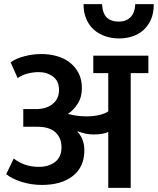

<svg xmlns="http://www.w3.org/2000/svg" viewBox="-20 -904 760 924"><path d="M720 -884Q720 -840 706 -809Q692 -778 669 -758Q646 -738 616 -728.5Q586 -719 554 -719Q518 -719 487 -729.5Q456 -740 432.5 -760.5Q409 -781 395.5 -812Q382 -843 382 -884H471Q474 -838 494.5 -819Q515 -800 551 -800Q587 -800 608 -821Q629 -842 631 -884ZM31 -604Q57 -623 98 -633.5Q139 -644 179 -644Q218 -644 253.5 -634Q289 -624 315.5 -603.5Q342 -583 358 -552.5Q374 -522 374 -480Q374 -435 353 -403.5Q332 -372 307 -356Q327 -350 350.5 -347Q374 -344 397 -344Q429 -344 457.5 -350.5Q486 -357 501 -368V-552H429V-636H694V-552H609V0H501V-269Q477 -257 431 -257Q411 -257 393.5 -260.5Q376 -264 355 -272L353 -270Q386 -234 386 -181Q386 -101 331 -57.5Q276 -14 182 -14Q130 -14 83 -29Q36 -44 10 -66L46 -141Q71 -122 100.5 -111.5Q130 -101 168 -101Q214 -101 245 -124.5Q276 -148 276 -195Q276 -240 247 -267Q218 -294 160 -294H92V-379H149Q200 -378 232 -402.5Q264 -427 264 -471Q264 -514 235 -535.5Q206 -557 166 -557Q141 -557 114.5 -550.5Q88 -544 65 -528Z"/></svg>

Font: Ek Mukta SemiBold
Style: Regular
Weight: 600
Designer: Girish Dalvi and Yashodeep Gholap
Foundry: Ek Type
Version: Version 2.538;PS 1.002;hotconv 16.6.51;makeotf.lib2.5.65220;